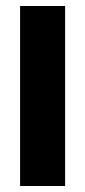

<svg xmlns="http://www.w3.org/2000/svg" viewBox="-20 -620 284 640"><path d="M47 0V-600H197V0Z"/></svg>

Font: Big Shoulders Stencil Text Black
Style: Regular
Weight: 900
Designer: Patric King
Foundry: XO Type Co
Version: Version 1.000